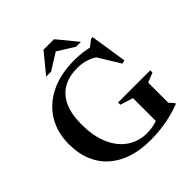

<svg xmlns="http://www.w3.org/2000/svg" viewBox="-233 -1051 1230 1230"><g transform="rotate(-45 382.0 -436.0)"><path d="M679 -78 708 -46V-38.5Q664 -21.5 618.2 -10.2Q572.5 1 525.5 6.5Q478.5 12 430.5 12Q341 12 269 -11.2Q197 -34.5 145.8 -80Q94.5 -125.5 67.5 -191Q40.5 -256.5 40.5 -341Q40.5 -447.5 89.8 -527.8Q139 -608 229.8 -652.5Q320.5 -697 445 -697Q486 -697 521.8 -692.2Q557.5 -687.5 599 -676.5L553.5 -668.5L620.5 -718H633.5L672 -468.5L648 -463.5L539 -641.5L598 -581Q557.5 -615 516 -631.5Q474.5 -648 424.5 -648Q369 -648 325.2 -631.8Q281.5 -615.5 250.8 -581.8Q220 -548 203.8 -496.5Q187.5 -445 187.5 -374Q187.5 -263.5 221.5 -188.2Q255.5 -113 313.8 -74.5Q372 -36 444 -36Q471.5 -36 497.5 -40.8Q523.5 -45.5 545.8 -54.8Q568 -64 583.5 -77L540 -18.5V-258.5L452.5 -286.5V-306.5H744V-286.5L679 -260.5ZM387 -829.5H416.5L288.5 -749.5H244L354 -883.5H449L559 -749.5H514.5Z"/></g></svg>

Font: Newsreader 36pt SemiBold
Style: Regular
Weight: 600
Designer: Hugues Gentile
Foundry: Production Type
Version: Version 1.003